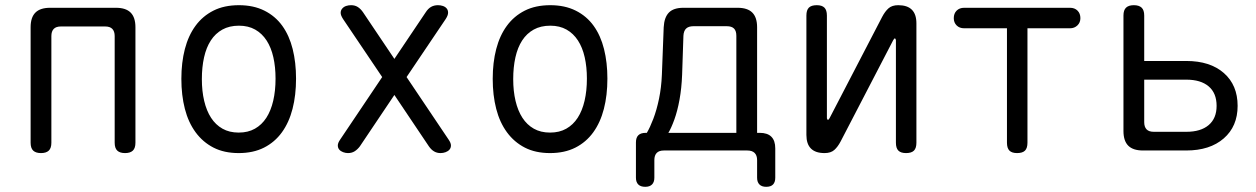

<svg xmlns="http://www.w3.org/2000/svg" viewBox="-20 -580 4840 740"><path d="M138 10Q118 10 108 0.5Q98 -9 98 -30V-475Q98 -513 116.5 -531.5Q135 -550 173 -550H427Q465 -550 483.5 -531.5Q502 -513 502 -475V-30Q502 -9 492 0.5Q482 10 462 10Q442 10 432 0.5Q422 -9 422 -30V-441Q422 -459 413 -468.5Q404 -478 385 -478H215Q196 -478 187 -468.5Q178 -459 178 -441V-30Q178 -9 168 0.5Q158 10 138 10Z M900 10Q844 10 803 -11Q762 -32 734 -70Q706 -108 692.5 -160.5Q679 -213 679 -276Q679 -339 692.5 -391Q706 -443 733.5 -480.5Q761 -518 802.5 -539Q844 -560 901 -560Q957 -560 999 -539Q1041 -518 1068 -480.5Q1095 -443 1108 -391Q1121 -339 1121 -277Q1121 -213 1107.5 -160.5Q1094 -108 1066.5 -70Q1039 -32 997.5 -11Q956 10 900 10ZM900 -69Q936 -69 962.5 -84Q989 -99 1006.5 -126Q1024 -153 1033 -191.5Q1042 -230 1042 -277Q1042 -322 1033.5 -359.5Q1025 -397 1007.5 -424Q990 -451 963.5 -466Q937 -481 901 -481Q864 -481 837 -466Q810 -451 792.5 -424Q775 -397 766.5 -359Q758 -321 758 -275Q758 -229 767 -191Q776 -153 793.5 -126Q811 -99 837.5 -84Q864 -69 900 -69Z M1698 -507 1547 -283 1709 -42Q1718 -29 1718 -19.5Q1718 -10 1712.5 -3.5Q1707 3 1697.5 6.5Q1688 10 1678 10Q1664 10 1653 3.5Q1642 -3 1633 -16L1500 -214L1367 -16Q1358 -4 1347 3Q1336 10 1321 10Q1312 10 1302.5 6.5Q1293 3 1287.5 -3.5Q1282 -10 1282 -19.5Q1282 -29 1291 -42L1453 -283L1302 -507Q1293 -521 1293 -530.5Q1293 -540 1299 -547Q1305 -554 1314 -557Q1323 -560 1333 -560Q1348 -560 1359 -553Q1370 -546 1379 -533L1500 -353L1621 -533Q1630 -547 1641.5 -553.5Q1653 -560 1668 -560Q1678 -560 1687 -557Q1696 -554 1701.5 -547.5Q1707 -541 1707 -531Q1707 -521 1698 -507Z M2100 10Q2044 10 2003 -11Q1962 -32 1934 -70Q1906 -108 1892.5 -160.5Q1879 -213 1879 -276Q1879 -339 1892.5 -391Q1906 -443 1933.5 -480.5Q1961 -518 2002.5 -539Q2044 -560 2101 -560Q2157 -560 2199 -539Q2241 -518 2268 -480.5Q2295 -443 2308 -391Q2321 -339 2321 -277Q2321 -213 2307.5 -160.5Q2294 -108 2266.5 -70Q2239 -32 2197.5 -11Q2156 10 2100 10ZM2100 -69Q2136 -69 2162.5 -84Q2189 -99 2206.5 -126Q2224 -153 2233 -191.5Q2242 -230 2242 -277Q2242 -322 2233.5 -359.5Q2225 -397 2207.5 -424Q2190 -451 2163.5 -466Q2137 -481 2101 -481Q2064 -481 2037 -466Q2010 -451 1992.5 -424Q1975 -397 1966.5 -359Q1958 -321 1958 -275Q1958 -229 1967 -191Q1976 -153 1993.5 -126Q2011 -99 2037.5 -84Q2064 -69 2100 -69Z M2467 140Q2449 140 2440 131Q2431 122 2431 105V-31Q2431 -50 2440.5 -59Q2450 -68 2469 -68H2473Q2485 -88 2498 -122Q2511 -156 2520 -199.5Q2529 -243 2531 -292L2538 -475Q2540 -513 2558 -531.5Q2576 -550 2614 -550H2823Q2861 -550 2879.5 -531.5Q2898 -513 2898 -475V-68H2908Q2938 -68 2953 -53Q2968 -38 2968 -8V105Q2968 122 2959.5 131Q2951 140 2933 140Q2916 140 2907 131Q2898 122 2898 105V37Q2898 19 2888.5 9.5Q2879 0 2860 0H2539Q2520 0 2511 9.5Q2502 19 2502 37V105Q2502 122 2493 131Q2484 140 2467 140ZM2818 -442Q2818 -461 2809 -470Q2800 -479 2781 -479H2653Q2634 -479 2624.5 -470Q2615 -461 2614 -442L2609 -292Q2607 -240 2599 -196Q2591 -152 2579 -119Q2567 -86 2556 -68H2818Z M3088 -60V-520Q3088 -541 3097.5 -550.5Q3107 -560 3128 -560Q3148 -560 3157.5 -550.5Q3167 -541 3167 -520V-124Q3169 -118 3171 -118Q3173 -118 3173.5 -119.5Q3174 -121 3177 -124L3380 -515Q3391 -536 3404.5 -548Q3418 -560 3442 -560Q3477 -560 3494.5 -542.5Q3512 -525 3512 -490V-30Q3512 -9 3502.5 0.5Q3493 10 3472 10Q3452 10 3442.5 0.5Q3433 -9 3433 -30V-426Q3431 -432 3429 -432Q3427 -432 3426.5 -430.5Q3426 -429 3423 -426L3220 -35Q3209 -14 3195.5 -2Q3182 10 3158 10Q3123 10 3105.5 -7.5Q3088 -25 3088 -60Z M3861 -471H3696Q3678 -471 3667 -482Q3656 -493 3656 -510Q3656 -528 3667 -539Q3678 -550 3696 -550H4104Q4122 -550 4133 -539Q4144 -528 4144 -510Q4144 -493 4132.5 -482Q4121 -471 4104 -471H3940V-30Q3940 -9 3930.5 0.5Q3921 10 3900 10Q3880 10 3870.5 0.5Q3861 -9 3861 -30Z M4385 0Q4347 0 4328.5 -18.5Q4310 -37 4310 -75V-520Q4310 -541 4320 -550.5Q4330 -560 4350 -560Q4370 -560 4380 -550.5Q4390 -541 4390 -520V-345H4552Q4644 -345 4697 -298.5Q4750 -252 4750 -172Q4750 -93 4696.5 -46.5Q4643 0 4552 0ZM4390 -109Q4390 -91 4399 -81.5Q4408 -72 4427 -72H4552Q4608 -72 4638.5 -98Q4669 -124 4669 -172Q4669 -221 4638.5 -247Q4608 -273 4552 -273H4390Z"/></svg>

Font: Maple Mono Light
Style: Regular
Weight: 300
Monospace: yes
Designer: subframe7536
Version: Version 7.000